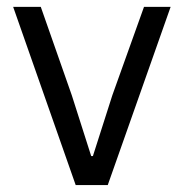

<svg xmlns="http://www.w3.org/2000/svg" viewBox="-20 -536 532 556"><path d="M199.2 0H292L474.1 -516.1H397L305.2 -259.8L249 -84H244.1L188 -259.8L98.1 -516.1H18.1Z"/></svg>

Font: Plexus Sans
Style: Regular
Weight: 400
Version: Version 2.001;PS 002.001;hotconv 1.0.70;makeotf.lib2.5.58329